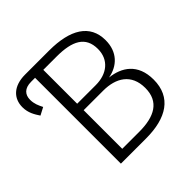

<svg xmlns="http://www.w3.org/2000/svg" viewBox="-174 -846 1006 1006"><g transform="rotate(-45 329.0 -342.5)"><path d="M446 -363C518 -376 572 -426 572 -514C572 -630 480 -685 324 -685H146C60 -685 15 -639 15 -574C15 -531 34 -502 51 -476L93 -498C81 -522 71 -543 71 -573C71 -610 92 -636 142 -636H171V0H358C508 0 604 -59 604 -190C604 -308 529 -354 446 -363ZM330 -635C445 -635 511 -602 511 -510C511 -430 452 -384 369 -384H231V-635ZM358 -50H231V-336H376C469 -336 542 -294 542 -190C542 -88 469 -50 358 -50Z"/></g></svg>

Font: FiraGO Light
Style: Regular
Weight: 300
Designer: bBox Type
Foundry: bBox Type GmbH
Version: Version 1.001;PS 001.001;hotconv 1.0.88;makeotf.lib2.5.64775